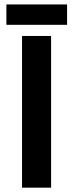

<svg xmlns="http://www.w3.org/2000/svg" viewBox="-20 -866 338 886"><path d="M215.8 -700H81.7V0H215.8ZM289.5 -845.5H9.5V-751.5H289.5Z"/></svg>

Font: Tilda Sans VF
Style: Regular
Weight: 400
Designer: ParaType Ltd
Foundry: ParaType Ltd
Version: Version 1.010